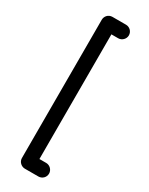

<svg xmlns="http://www.w3.org/2000/svg" viewBox="-216 -832 703 907"><g transform="rotate(30 135.5 -378.0)"><path d="M141 -38V-718H178C198 -718 215 -735 215 -755C215 -776 198 -792 178 -792H104C82 -792 67 -774 67 -755V-1C67 21 86 36 104 36H178C198 36 215 20 215 -1C215 -21 198 -38 178 -38Z"/></g></svg>

Font: LS
Style: RegularAlt
Weight: 500
Designer: BSozoo
Foundry: BSozoo
Version: Version 001.000